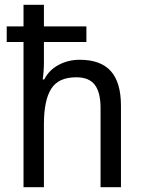

<svg xmlns="http://www.w3.org/2000/svg" viewBox="-20 -780 599 800"><path d="M163 -760V-670H340V-605H163V-521Q163 -484 158 -449H164Q185 -489 225 -510Q265 -531 312 -531Q399 -531 441.5 -484Q484 -437 484 -339V0H399V-330Q399 -395 375 -426.5Q351 -458 298 -458Q223 -458 193 -409.5Q163 -361 163 -263V0H78V-605H8V-670H78V-760Z"/></svg>

Font: Noto Sans Myanmar SemiCondensed
Style: Regular
Weight: 400
Width: 4
Designer: Monotype Design Team
Foundry: Monotype Imaging Inc.
Version: Version 2.107; ttfautohint (v1.8.4.7-5d5b)